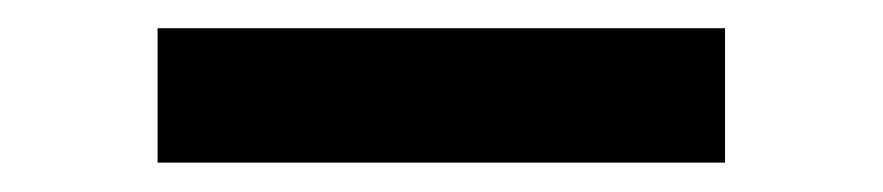

<svg xmlns="http://www.w3.org/2000/svg" viewBox="-20 -388 616 134"><path d="M486 -368.3V-274.5H90V-368.3Z"/></svg>

Font: Merriweather Light
Style: Regular
Weight: 300
Designer: Eben Sorkin
Foundry: Eben Sorkin
Version: Version 2.100